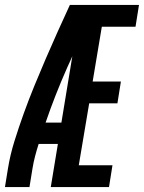

<svg xmlns="http://www.w3.org/2000/svg" viewBox="-36 -755 581 775"><path d="M-16 0 -4 -74Q5 -130 22.5 -186Q40 -242 60 -297.5Q80 -353 102.5 -408Q125 -463 148.5 -517.5Q172 -572 196.5 -626.5Q221 -681 246 -735H290L288 -718L335 -698Q283 -590 234.5 -480.5Q186 -371 148 -260H212L198 -174H120Q112 -149 105.5 -124Q99 -99 95 -74L83 0ZM169 0 290 -735H525L511 -647H375L338 -426H452L438 -338H324L282 -88H418L404 0Z"/></svg>

Font: Iosevka Curly Semibold
Style: Italic
Weight: 600
Italic angle: -9°
Monospace: yes
Designer: Belleve Invis
Foundry: Belleve Invis
Version: Version 22.1.2; ttfautohint (v1.8.4)